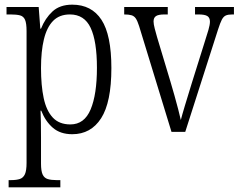

<svg xmlns="http://www.w3.org/2000/svg" viewBox="-20 -566 1027 824"><path d="M17 238V207H26Q51 207 65.5 202Q80 197 87 181.5Q94 166 94 133V-433Q94 -466 87.5 -481Q81 -496 66 -500Q51 -504 25 -504H8V-536H146L153 -443H156Q174 -488 205.5 -517Q237 -546 290 -546Q373 -546 415.5 -481Q458 -416 458 -274Q458 -127 414 -58.5Q370 10 290 10Q239 10 207 -17.5Q175 -45 157 -91H154Q155 -70 155.5 -40.5Q156 -11 156 25V136Q156 168 163 183Q170 198 185 202.5Q200 207 223 207H239V238ZM282 -32Q342 -32 369 -96.5Q396 -161 396 -275Q396 -389 369 -446.5Q342 -504 280 -504Q235 -504 208 -476.5Q181 -449 168.5 -397.5Q156 -346 156 -274Q156 -199 167.5 -145Q179 -91 206.5 -61.5Q234 -32 282 -32Z M577 -454Q570 -476 563 -486.5Q556 -497 544.5 -500.5Q533 -504 513 -504V-536H700V-504H686Q660 -504 649.5 -497Q639 -490 639 -474Q639 -463 644 -443.5Q649 -424 654 -407L712 -214Q720 -188 728.5 -157Q737 -126 744.5 -98Q752 -70 756 -51Q761 -71 773.5 -112.5Q786 -154 803 -209L856 -378Q868 -415 874.5 -437.5Q881 -460 881 -473Q881 -490 870 -497Q859 -504 832 -504H817V-536H984V-504H977Q959 -504 949 -499.5Q939 -495 932 -481.5Q925 -468 916 -440L775 0H716Z"/></svg>

Font: Noto Serif Ethiopic Condensed Light
Style: Regular
Weight: 300
Width: 3
Designer: Monotype Design Team
Foundry: Monotype Imaging Inc.
Version: Version 2.102